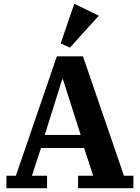

<svg xmlns="http://www.w3.org/2000/svg" viewBox="-20 -996 739 1016"><path d="M14 -66H64L281 -698H419L636 -66H686V0H393V-66H473L425 -213H197L149 -66H229V0H14ZM217 -282H407L313 -576H309ZM301 -766 373 -976 503 -913 350 -744Z"/></svg>

Font: IBM Plex Serif
Style: Bold
Weight: 700
Designer: Mike Abbink, Paul van der Laan, Pieter van Rosmalen
Foundry: Bold Monday
Version: Version 2.008